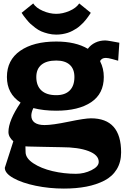

<svg xmlns="http://www.w3.org/2000/svg" viewBox="-20 -850 720 1110"><path d="M438 -830.1 504.9 -775.9Q504.4 -774.9 498 -765.6Q491.7 -756.3 488.3 -751.7Q484.9 -747.1 476.6 -736.3Q468.3 -725.6 461.7 -719Q455.1 -712.4 444.1 -702.4Q433.1 -692.4 423.1 -685.8Q413.1 -679.2 399.2 -671.9Q385.3 -664.6 371.6 -660.2Q357.9 -655.8 340.6 -652.8Q323.2 -649.9 305.2 -649.9Q280.8 -649.9 257.8 -655.8Q234.9 -661.6 218 -668.9Q201.2 -676.3 183.3 -689.9Q165.5 -703.6 156 -712.4Q146.5 -721.2 133.3 -737.3Q120.1 -753.4 116.9 -758.1Q113.8 -762.7 105 -775.9L171.9 -830.1Q188.5 -804.2 227.8 -787.1Q267.1 -770 305.2 -770Q342.3 -770 381.1 -786.6Q419.9 -803.2 438 -830.1ZM305.2 -500Q249 -500 219.5 -475.6Q189.9 -451.2 189.9 -404.8Q189.9 -354 219.5 -326.9Q249 -299.8 305.2 -299.8Q356 -299.8 383.1 -326.9Q410.2 -354 410.2 -404.8Q410.2 -451.2 383.1 -475.6Q356 -500 305.2 -500ZM172.9 -225.1Q161.1 -201.2 161.1 -181.2Q161.1 -154.8 180.9 -140.9Q200.7 -127 237.8 -127Q283.2 -127 377 -146.5Q470.7 -166 505.9 -166Q680.2 -166 680.2 30.8Q680.2 87.4 654.8 128.9Q629.4 170.4 583.3 194.1Q537.1 217.8 479 229Q420.9 240.2 349.1 240.2Q265.1 240.2 186.3 223.9Q107.4 207.5 57.6 179.7Q7.8 151.9 7.8 120.1L57.1 -33.2Q28.8 -58.1 28.8 -86.9Q28.8 -153.3 99.1 -256.8Q20 -308.1 20 -404.8Q20 -502.9 96.9 -556.4Q173.8 -609.9 305.2 -609.9Q417 -609.9 487.8 -567.9Q504.4 -590.8 530.8 -603.5Q557.1 -616.2 588.9 -616.2Q596.7 -616.2 622.1 -611.8L669.9 -603L663.1 -499L627.9 -508.8Q605 -515.1 592.8 -515.1Q577.1 -515.1 568.1 -508.3Q559.1 -501.5 559.1 -495.1Q580.1 -454.1 580.1 -404.8Q580.1 -308.1 506.8 -259Q433.6 -210 305.2 -210Q231.9 -210 172.9 -225.1ZM127 -3.9 127.9 29.8Q128.4 64.9 172.9 94.2Q217.3 123.5 283.4 139.2Q349.6 154.8 418.9 154.8Q466.8 154.8 508.8 133.8Q550.8 112.8 550.8 85.9Q550.8 45.9 491.9 23.4Q433.1 1 335 1Q291 1 231.9 -1Q172.9 -2.9 146 -2.9Q134.8 -2.9 127 -3.9Z"/></svg>

Font: Zantroke
Style: Regular
Weight: 500
Foundry: gluk
Version: Version 0.36